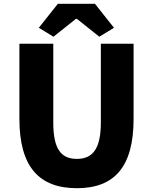

<svg xmlns="http://www.w3.org/2000/svg" viewBox="-20 -975 803 1009"><path d="M384 14C582 14 682 -99 682 -350V-745H510V-331C510 -190 465 -140 384 -140C302 -140 260 -190 260 -331V-745H82V-350C82 -99 185 14 384 14ZM261 -782 379 -876H384L502 -782L579 -829L479 -955H284L184 -829Z"/></svg>

Font: Noto Sans TC Black
Style: Regular
Weight: 900
Designer: Ryoko NISHIZUKA 西塚涼子 (kana, bopomofo & ideographs); Paul D. Hunt (Latin, Greek & Cyrillic); Sandoll Communications 산돌커뮤니
Foundry: Adobe
Version: Version 2.004;hotconv 1.0.118;makeotfexe 2.5.65603